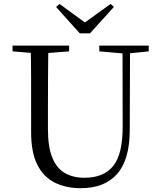

<svg xmlns="http://www.w3.org/2000/svg" viewBox="-20 -966 837 1002"><path d="M290.5 -945.4 450.3 -829.1H395.7L557.5 -945.7L574.2 -929.6L449.5 -791.9H396.5L272.6 -929.6ZM401.2 16.1Q323.9 16.1 265.4 -13.2Q206.9 -42.4 174.6 -106.7Q142.4 -171.1 142.4 -276.5V-391Q142.4 -475.8 142.3 -560.2Q142.2 -644.6 140 -728H232.2Q231.2 -645.4 230.7 -561.2Q230.2 -477 230.2 -391V-291.5Q230.2 -198.9 253 -143.1Q275.8 -87.3 318.7 -62.8Q361.7 -38.3 420.2 -38.3Q522.2 -38.3 571.4 -100.5Q620.6 -162.6 620.2 -305.7L619.4 -728H658.7L657.1 -285.6Q656.7 -132.5 591.2 -58.2Q525.7 16.1 401.2 16.1ZM45.5 -698V-728H340.7V-698L201.1 -686.9H179.8ZM498.2 -698V-728H756.2V-698L647.1 -686.7H626.2Z"/></svg>

Font: Noto Serif SC ExtraLight
Style: Regular
Weight: 200
Designer: Ryoko NISHIZUKA 西塚涼子 (kana & ideographs); Frank Grießhammer (Latin, Greek & Cyrillic); Wenlong ZHANG 张文龙 (bopomofo); San
Foundry: Adobe
Version: Version 2.002-H1;hotconv 1.1.0;makeotfexe 2.6.0